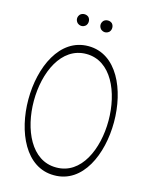

<svg xmlns="http://www.w3.org/2000/svg" viewBox="-144 -1085 914 1185"><g transform="rotate(15 312.5 -492.5)"><path d="M282 -960C282 -970 279 -979 272 -987C264 -994 255 -997 245 -997C235 -997 226 -994 218 -987C211 -979 207 -970 207 -960C207 -950 211 -941 218 -933C226 -926 235 -922 245 -922C255 -922 264 -926 272 -933C279 -941 282 -950 282 -960ZM432 -960C432 -970 429 -979 422 -987C414 -994 405 -997 395 -997C385 -997 376 -994 368 -987C361 -979 357 -970 357 -960C357 -950 361 -941 368 -933C376 -926 385 -922 395 -922C405 -922 414 -926 422 -933C429 -941 432 -950 432 -960ZM593 -400C593 -606 503 -813 320 -813C137 -813 46 -606 46 -400C46 -194 137 13 320 12C503 13 593 -194 593 -400ZM81 -400C81 -581 160 -763 320 -763C480 -763 558 -581 558 -400C558 -219 480 -37 320 -38C160 -37 81 -219 81 -400Z"/></g></svg>

Font: Nupuram Condensed Thin
Style: Regular
Weight: 100
Width: 3
Designer: Santhosh Thottingal (santhosh.thottingal@gmail.com)
Foundry: SMC
Version: Version 1.000